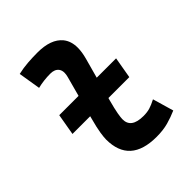

<svg xmlns="http://www.w3.org/2000/svg" viewBox="-208 -867 1003 1003"><g transform="rotate(-45 293.0 -366.0)"><path d="M65.9 -312 86.4 -430.2H229L258.8 -540.5Q262.7 -555.2 262.7 -567.4Q262.7 -585.4 253.9 -597.2Q239.3 -616.7 207 -616.7Q183.6 -616.7 159.9 -614Q136.2 -611.3 112.8 -605.5L92.8 -728.5Q128.9 -736.8 165 -739.5Q201.2 -742.2 237.3 -742.2Q336.4 -742.2 378.9 -690.9Q404.3 -659.7 404.3 -611.3Q404.3 -579.6 393.6 -540.5L363.3 -430.2H506.3L485.8 -312H331.5L328.1 -300.3Q314 -248 309.3 -220.7Q304.7 -193.4 304.7 -182.1Q303.7 -115.7 395 -115.7Q421.9 -115.7 442.4 -121.8Q462.9 -127.9 491.2 -142.6L524.9 -26.4Q490.7 -11.2 452.9 -0.7Q415 9.8 366.2 9.8Q169.4 9.8 169.4 -167.5Q169.4 -183.1 174.1 -213.9Q178.7 -244.6 193.8 -300.3L196.8 -312Z"/></g></svg>

Font: CaskaydiaCove NF
Style: Bold Italic
Weight: 700
Italic angle: -10°
Designer: Aaron Bell
Foundry: Saja Typeworks
Version: Version 2111.001; VTT 6.35;Nerd Fonts 3.2.1